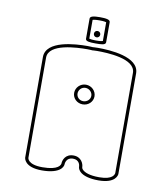

<svg xmlns="http://www.w3.org/2000/svg" viewBox="-80 -732 731 836"><g transform="rotate(10 286.0 -313.5)"><path d="M317 -320C317 -304 303 -291 286 -291C269 -291 256 -304 256 -320C256 -336 269 -350 286 -350C303 -350 317 -336 317 -320ZM331 -320C331 -344 311 -364 286 -364C261 -364 241 -344 241 -320C241 -296 261 -277 286 -277C311 -277 331 -296 331 -320ZM265 -517C278 -517 286 -516 286 -516H287C289 -516 296 -517 308 -517C353 -517 478 -513 478 -450V-7C477 -1 472 23 412 23C368 23 348 13 339 5C332 -1 332 -7 332 -7C332 -22 321 -51 286 -51C250 -51 240 -22 240 -7C239 -2 233 23 161 23C94 23 94 -7 94 -7V-450C94 -513 220 -517 265 -517ZM286 -530C284 -530 275 -531 263 -531C210 -531 80 -524 80 -450V-6C80 -3 83 37 161 37C200 37 229 29 244 14C254 4 254 -6 254 -7C254 -8 255 -37 286 -37C314 -37 318 -14 318 -7C318 -6 318 4 328 14C343 29 372 37 411 37C487 37 492 -1 492 -6V-7V-450C492 -524 362 -531 309 -531C297 -531 288 -530 286 -530ZM309 -589C309 -597 303 -603 295 -603C287 -603 281 -597 281 -589C281 -581 287 -575 295 -575C303 -575 309 -581 309 -589ZM265 -564V-647C268 -648 276 -650 295 -650C314 -650 322 -648 325 -647V-564C322 -563 314 -561 295 -561C276 -561 268 -563 265 -564ZM340 -561V-650C340 -661 322 -664 295 -664C268 -664 251 -661 251 -650V-561C251 -550 268 -548 295 -548C318 -548 340 -548 340 -561Z"/></g></svg>

Font: Platiipus Light
Style: Light
Weight: 400
Version: Version 001.000